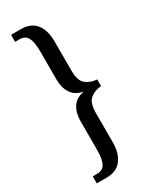

<svg xmlns="http://www.w3.org/2000/svg" viewBox="-226 -813 794 994"><g transform="rotate(-30 170.5 -316.0)"><path d="M35 128V86H61Q96 86 109.5 59Q123 32 123 -19V-192Q123 -242 144.5 -275Q166 -308 212 -317V-318Q167 -326 145 -359Q123 -392 123 -441V-612Q123 -665 109.5 -691.5Q96 -718 61 -718H35V-760H94Q153 -760 183 -722.5Q213 -685 213 -617V-443Q213 -382 240.5 -360.5Q268 -339 306 -337V-297Q268 -295 240.5 -273Q213 -251 213 -189V-16Q213 51 183 89.5Q153 128 94 128Z"/></g></svg>

Font: Noto Serif Bengali ExtraCondensed
Style: Regular
Weight: 400
Width: 2
Designer: Juan Bruce, Universal Thirst, Indian Type Foundry and the Monotype Design Team.
Foundry: Monotype Imaging Inc.
Version: Version 2.003; ttfautohint (v1.8.4.7-5d5b)